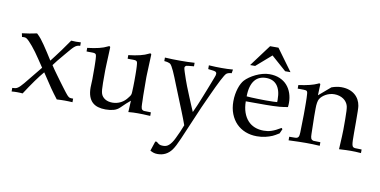

<svg xmlns="http://www.w3.org/2000/svg" viewBox="-86 -937 2908 1468"><g transform="rotate(10 1368.0 -203.5)"><path d="M17.6 0V-27.8Q30.8 -27.8 40.5 -29.8Q50.3 -31.7 59.1 -37.4Q67.9 -43 77.9 -53Q87.9 -63 101.6 -79.1L215.8 -219.2L174.3 -280.8Q158.2 -305.2 141.6 -327.9Q125 -350.6 109.6 -369.1Q94.2 -387.7 80.8 -401.4Q67.4 -415 57.6 -420.9Q53.7 -423.3 49.1 -424.3Q44.4 -425.3 39.1 -425.3Q36.6 -425.3 32.7 -425Q28.8 -424.8 23.4 -424.3L17.6 -452.1Q74.7 -458.5 132.3 -471.2Q141.6 -462.9 150.1 -453.9Q158.7 -444.8 166.5 -435.1Q179.7 -417.5 196.3 -394.3Q212.9 -371.1 231.9 -340.8L268.1 -283.7L298.3 -322.8Q316.4 -346.2 341.3 -380.4Q366.2 -414.6 398.9 -461.9Q424.8 -460.4 437 -460.4Q448.7 -460.4 473.6 -461.9V-434.6Q460 -434.6 449.5 -430.4Q439 -426.3 428 -416.5Q417 -406.7 402.8 -390.1Q388.7 -373.5 367.7 -348.6L320.8 -292.5L290.5 -252.9L308.6 -225.6Q310.5 -222.7 319.8 -209.7Q329.1 -196.8 342.5 -178.2Q356 -159.7 371.6 -138.4Q387.2 -117.2 401.6 -98.1Q416 -79.1 427.2 -64.5Q438.5 -49.8 443.4 -44.9Q449.7 -38.6 454.1 -34.9Q458.5 -31.2 463.1 -29.8Q467.8 -28.3 473.9 -28.1Q480 -27.8 490.2 -27.8V0Q473.1 -1 457.8 -1.5Q442.4 -2 428.7 -2Q414.6 -2 399.2 -1.5Q383.8 -1 368.2 0Q352.5 -20.5 338.6 -39.1Q324.7 -57.6 312 -76.2L237.8 -187.5Q183.6 -124.5 103 0Q93.3 -1 82.5 -1.5Q71.8 -2 60.1 -2Q48.8 -2 38.1 -1.5Q27.3 -1 17.6 0Z M1093.8 -27.8V0Q1061.5 -2 1037.6 -2.7Q1013.7 -3.4 997.1 -3.4Q979 -3.4 960.7 -2.7Q942.4 -2 923.8 0Q926.8 -39.6 928.2 -88.9Q898.9 -65.4 858.4 -24.9Q837.9 -4.4 809.8 3.2Q781.7 10.7 748 10.7Q715.3 10.7 689.2 2.9Q663.1 -4.9 644.8 -22.2Q626.5 -39.6 616.7 -67.6Q606.9 -95.7 606.9 -136.2Q606.9 -153.3 608.2 -168.5Q609.4 -183.6 609.4 -198.2V-281.7Q609.4 -282.7 609.4 -289.8Q609.4 -296.9 609.1 -307.6Q608.9 -318.4 608.6 -330.8Q608.4 -343.3 607.7 -354.7Q606.9 -366.2 606 -375.2Q605 -384.3 603.5 -387.7Q601.1 -394.5 594 -397.5Q586.9 -400.4 571.3 -400.4Q557.6 -400.4 547.1 -400.4Q536.6 -400.4 528.8 -400.9V-428.7Q632.3 -440.4 681.2 -466.3Q689.5 -470.7 693.4 -470.7Q701.2 -470.7 701.2 -460.9Q701.2 -460 700.7 -447.5Q700.2 -435.1 699.5 -416.7Q698.7 -398.4 697.8 -376.5Q696.8 -354.5 696 -335Q695.3 -315.4 694.8 -300.8Q694.3 -286.1 694.3 -281.7V-186.5Q694.3 -125.5 702.1 -102.5Q710.4 -78.6 733.6 -64.2Q756.8 -49.8 791 -49.8Q824.7 -49.8 855 -65.2Q885.3 -80.6 907.2 -111.3Q913.1 -118.7 916.5 -123.5Q919.9 -128.4 921.9 -133.1Q923.8 -137.7 924.6 -142.8Q925.3 -147.9 925.8 -155.3Q926.8 -177.2 927.5 -198Q928.2 -218.8 928.2 -240.7V-281.7Q928.2 -282.7 928.2 -289.8Q928.2 -296.9 928 -307.6Q927.7 -318.4 927.5 -330.8Q927.2 -343.3 926.5 -354.7Q925.8 -366.2 924.8 -375.2Q923.8 -384.3 922.4 -387.7Q919.9 -394.5 912.8 -397.5Q905.8 -400.4 890.1 -400.4Q876.5 -400.4 866 -400.4Q855.5 -400.4 847.7 -400.9V-428.7Q951.2 -440.4 1000 -466.3Q1008.3 -470.7 1012.2 -470.7Q1020 -470.7 1020 -460.9Q1018.6 -415.5 1016.6 -377.9Q1016.1 -361.8 1015.4 -346.2Q1014.6 -330.6 1014.2 -317.4Q1013.7 -304.2 1013.4 -294.7Q1013.2 -285.2 1013.2 -281.7L1014.2 -147Q1014.2 -143.6 1014.6 -132.6Q1015.1 -121.6 1015.4 -109.6Q1015.6 -97.7 1015.9 -88.1Q1016.1 -78.6 1016.1 -77.6Q1016.6 -66.4 1017.3 -58.1Q1018.1 -49.8 1020.5 -43.9Q1022.9 -38.1 1027.3 -34.7Q1031.7 -31.2 1039.6 -29.3Q1042.5 -28.8 1093.8 -27.8Z M1141.1 261.2 1166 186H1177.7Q1184.6 191.9 1189.7 196Q1194.8 200.2 1200.2 202.9Q1205.6 205.6 1212.4 206.8Q1219.2 208 1230 208Q1242.2 208 1252.9 204.6Q1263.7 201.2 1273.9 192.4Q1284.2 183.6 1294.7 168.9Q1305.2 154.3 1315.9 131.8Q1328.6 105.5 1340.3 79.3Q1352.1 53.2 1362.3 25.4Q1354.5 3.4 1345.2 -21Q1335.9 -45.4 1324.7 -73.2L1247.1 -265.6Q1235.4 -294.9 1224.9 -321.3Q1214.4 -347.7 1204.8 -368.4Q1195.3 -389.2 1187 -403.1Q1178.7 -417 1171.4 -421.4Q1166.5 -424.3 1155.8 -427.2Q1145 -430.2 1127 -431.6V-459Q1157.7 -457 1187.3 -456.3Q1216.8 -455.6 1246.6 -455.6Q1275.9 -455.6 1303.2 -456.3Q1330.6 -457 1357.4 -459V-431.6Q1332 -429.7 1317.6 -428Q1303.2 -426.3 1299.8 -425.3Q1287.1 -419.9 1287.1 -407.7Q1287.1 -401.4 1295.4 -375.5Q1305.7 -344.7 1314.2 -319.8Q1322.8 -294.9 1331.5 -272.9L1362.3 -196.8Q1376.5 -162.6 1387.9 -135.3Q1399.4 -107.9 1409.2 -85.9L1435.1 -143.6Q1438.5 -150.9 1446.5 -170.9Q1454.6 -190.9 1465.1 -217Q1475.6 -243.2 1487.1 -272.5Q1498.5 -301.8 1508.3 -326.9Q1518.1 -352.1 1524.9 -369.9Q1531.7 -387.7 1532.7 -391.6Q1534.7 -397.9 1534.7 -405.3Q1534.7 -414.6 1526.9 -419.4Q1519.5 -424.8 1468.3 -429.7V-459Q1496.6 -457 1521.5 -456.3Q1546.4 -455.6 1568.4 -455.6Q1590.3 -455.6 1611.8 -456.3Q1633.3 -457 1655.3 -459L1650.4 -429.7Q1626 -428.7 1611.8 -418.9Q1606 -415 1596.2 -399.2Q1586.4 -383.3 1574.2 -359.6Q1562 -335.9 1548.1 -306.9Q1534.2 -277.8 1520.3 -247.3Q1506.3 -216.8 1492.9 -187.3Q1479.5 -157.7 1468.3 -133.3L1355.5 130.4Q1328.1 194.3 1308.1 221.7Q1267.1 277.3 1199.2 277.3Q1183.1 277.3 1170.2 273.7Q1157.2 270 1141.1 261.2Z M2106.9 -75.7 2091.3 -40.5Q2074.7 -29.8 2062.5 -23.2Q2050.3 -16.6 2042 -12.7Q2017.1 -2 1987.1 4.9Q1957 11.7 1922.4 11.7Q1874.5 11.7 1833.7 -4.4Q1793 -20.5 1763.4 -50.5Q1733.9 -80.6 1717 -123.8Q1700.2 -167 1700.2 -220.7Q1700.2 -249.5 1704.6 -275.6Q1709 -301.8 1716.1 -323.5Q1723.1 -345.2 1732.2 -361.8Q1741.2 -378.4 1750.5 -388.7Q1764.6 -404.3 1785.9 -419.2Q1807.1 -434.1 1832 -446Q1856.9 -458 1883.8 -465.3Q1910.6 -472.7 1937 -472.7Q1982.4 -472.7 2017.1 -457.8Q2051.8 -442.9 2074.7 -417Q2097.7 -391.1 2109.4 -356.4Q2121.1 -321.8 2121.1 -282.7Q2121.1 -275.9 2120.6 -267.6Q2120.1 -259.3 2119.1 -249.5Q2084 -243.2 2056.2 -240.7Q2029.8 -238.8 2003.4 -237.8Q1977.1 -236.8 1950.7 -236.8H1793.9Q1794.4 -188 1807.4 -151.1Q1820.3 -114.3 1843 -89.4Q1865.7 -64.5 1897.2 -52Q1928.7 -39.6 1966.8 -39.6Q1982.9 -39.6 1997.6 -41.7Q2012.2 -43.9 2027.6 -49.1Q2043 -54.2 2060.3 -62.7Q2077.6 -71.3 2099.1 -84ZM1793.9 -275.4Q1807.6 -273.9 1830.8 -272.9Q1854 -272 1877.7 -271.2Q1901.4 -270.5 1920.7 -270.3Q1939.9 -270 1945.8 -270Q1978.5 -270 1999.8 -270.8Q2021 -271.5 2031.2 -272.5Q2031.7 -278.3 2031.7 -282.7Q2031.7 -287.1 2031.7 -290.5Q2031.7 -329.6 2023.7 -357.7Q2015.6 -385.7 2000.5 -404.1Q1985.4 -422.4 1964.4 -431.2Q1943.4 -439.9 1917 -439.9Q1890.1 -439.9 1867.7 -430.7Q1845.2 -421.4 1828.9 -401.4Q1812.5 -381.3 1803.5 -350.3Q1794.4 -319.3 1793.9 -275.4ZM1903.8 -684.1H1968.8L2091.8 -515.6H2050.3L1934.6 -617.7L1817.4 -515.6H1778.3Z M2168 0V-27.8L2214.4 -28.3Q2224.1 -28.8 2229.7 -31.5Q2235.4 -34.2 2238.8 -39.6Q2242.2 -44.9 2243.7 -53.7Q2245.1 -62.5 2245.6 -74.7Q2245.6 -81.1 2248.5 -214.8V-272.9Q2248.5 -287.1 2248.3 -305.9Q2248 -324.7 2247.6 -342.8Q2247.1 -360.8 2245.8 -374.5Q2244.6 -388.2 2242.2 -391.1Q2240.2 -394 2238.8 -396Q2237.3 -397.9 2232.2 -399.2Q2227.1 -400.4 2216.3 -400.9Q2205.6 -401.4 2185.5 -401.4H2168V-429.2Q2217.8 -436 2253.7 -445.1Q2289.6 -454.1 2312 -464.8Q2322.3 -470.2 2325.2 -469.7Q2332.5 -469.7 2332.5 -460Q2332.5 -455.1 2331.3 -435.3Q2330.1 -415.5 2329.1 -377.9L2419.9 -455.6Q2460.4 -470.2 2495.6 -470.2Q2529.3 -470.2 2555.9 -461.2Q2582.5 -452.1 2601.6 -436Q2620.6 -419.9 2632.1 -398.4Q2643.6 -377 2647.5 -352.1Q2649.4 -340.8 2650.1 -310.3Q2650.9 -279.8 2650.9 -229.5V-143.1Q2650.9 -106.9 2651.6 -85Q2652.3 -63 2655 -51Q2657.7 -39.1 2663.1 -34.9Q2668.5 -30.8 2677.7 -29.3L2730 -27.8V0Q2706.1 -2 2686 -2.7Q2666 -3.4 2650.4 -3.4Q2636.7 -3.4 2614.3 -2.7Q2591.8 -2 2559.6 0Q2563 -61.5 2564.7 -99.1Q2566.4 -136.7 2566.4 -152.3V-234.4Q2566.4 -311 2560.5 -335Q2556.2 -351.1 2546.6 -364.5Q2537.1 -377.9 2522.9 -387.5Q2508.8 -397 2491 -402.3Q2473.1 -407.7 2452.1 -407.7Q2434.6 -407.7 2417.5 -403.1Q2400.4 -398.4 2386 -390.4Q2371.6 -382.3 2360.1 -372.1Q2348.6 -361.8 2341.8 -350.1Q2329.1 -327.6 2329.1 -273.9V-214.8Q2332 -88.4 2332 -77.6Q2332 -55.7 2336.4 -44.4Q2340.8 -33.2 2356 -29.3Q2358.9 -28.8 2409.7 -27.8V0Q2379.9 -2 2353.3 -2.7Q2326.7 -3.4 2301.8 -3.4Q2281.2 -3.4 2248.3 -2.7Q2215.3 -2 2168 0Z"/></g></svg>

Font: XB Kayhan
Style: Regular
Weight: 400
Designer: Behnam
Foundry: Irmug
Version: Version 7.300 2009